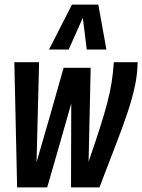

<svg xmlns="http://www.w3.org/2000/svg" viewBox="-20 -810 615 830"><path d="M410 0H287L288 -363Q263 -274 236.5 -182Q210 -90 184 0H54L42 -541H149L138 -109Q168 -212 197 -312.5Q226 -413 255 -517H372L363 -111Q392 -195 411.5 -256Q431 -317 443.5 -364.5Q456 -412 462.5 -453.5Q469 -495 472 -541H575Q574 -488 563 -437Q552 -386 532 -325.5Q512 -265 481.5 -186.5Q451 -108 410 0ZM192 -596 291 -790H405L440 -596H355L338 -733L277 -596Z"/></svg>

Font: Georama Condensed SemiBold
Style: Italic
Weight: 600
Width: 3
Italic angle: -9°
Designer: Jean-Baptiste Levee
Foundry: Production Type
Version: Version 1.000